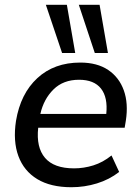

<svg xmlns="http://www.w3.org/2000/svg" viewBox="-20 -775 586 804"><path d="M279 9Q192 9 136 -25Q80 -59 57 -121.5Q34 -184 47 -269Q66 -383 136.5 -448Q207 -513 316 -513Q387 -513 433 -482Q479 -451 498.5 -396.5Q518 -342 507 -270L502 -240H140Q131 -158 168.5 -114Q206 -70 290 -70Q331 -70 371 -82.5Q411 -95 447 -124L479 -55Q438 -23 386 -7Q334 9 279 9ZM311 -441Q245 -441 204 -400.5Q163 -360 149 -298H425Q432 -367 403 -404Q374 -441 311 -441ZM377 -553 310 -755H397L432 -553ZM240 -553 172 -755H260L295 -553Z"/></svg>

Font: Mulish SemiBold
Style: Italic
Weight: 600
Italic angle: -9°
Designer: Vernon Adams
Foundry: Vernon Adams
Version: Version 3.603; ttfautohint (v1.8.3)